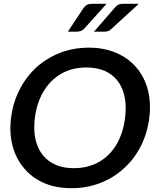

<svg xmlns="http://www.w3.org/2000/svg" viewBox="-20 -979 814 1007"><path d="M355 8Q273 8 210 -19.5Q147 -47 106 -97Q64 -146 46 -213.5Q28 -281 38 -361Q48 -441 82.5 -508.5Q117 -576 170 -625Q224 -674 294 -701.5Q364 -729 445 -729Q526 -729 590 -701.5Q654 -674 695 -625Q738 -575 755.5 -507.5Q773 -440 763 -361Q753 -281 719 -213.5Q685 -146 631 -97Q577 -47 506.5 -19.5Q436 8 355 8ZM367 -97Q441 -97 498 -129Q555 -161 590.5 -220.5Q626 -280 636 -361Q646 -441 625.5 -500.5Q605 -560 556 -592.5Q507 -625 432 -625Q358 -625 301.5 -592.5Q245 -560 209 -500.5Q173 -441 163 -361Q153 -280 174 -221Q195 -162 244.5 -129.5Q294 -97 367 -97ZM465 -959H539L422 -829Q408 -813 383 -813H336L416 -934Q425 -947 435 -953Q445 -959 465 -959ZM626 -959H708L566 -829Q557 -820 548.5 -816.5Q540 -813 527 -813H473L578 -934Q588 -947 598 -953Q608 -959 626 -959Z"/></svg>

Font: Aleo SemiBold
Style: Italic
Weight: 600
Italic angle: -7°
Designer: Alessio Laiso
Foundry: Alessio Laiso
Version: Version 2.001;gftools[0.9.29]